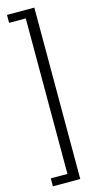

<svg xmlns="http://www.w3.org/2000/svg" viewBox="-133 -720 464 936"><g transform="rotate(-15 99.0 -252.5)"><path d="M94 -645V140H10V180H148V-685H10V-645Z"/></g></svg>

Font: Karma Variable Light
Style: Regular
Weight: 300
Designer: Joana Correia
Foundry: Indian Type Foundry
Version: Version 3.000